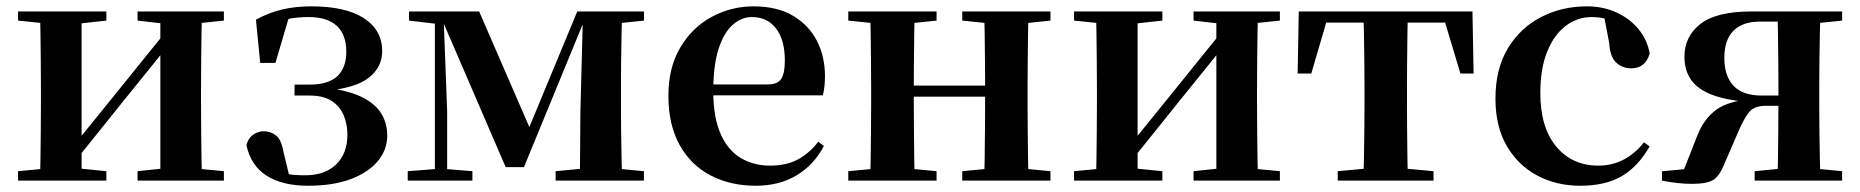

<svg xmlns="http://www.w3.org/2000/svg" viewBox="-20 -572 5891 608"><path d="M37.2 0V-29.9L146 -40.2H214.4L316.8 -29.9V0ZM415.6 0V-29.9L512.5 -40.2H580.3L689 -29.9V0ZM105.9 0Q107.6 -25.5 108.1 -67.4Q108.6 -109.4 109.1 -154.7Q109.6 -200 109.6 -234.8V-301.2Q109.6 -335.7 109.1 -381Q108.6 -426.4 108.1 -468.7Q107.6 -511 105.9 -535.7H238.4V0ZM209.7 -51.6 161.4 -77.8H186.4L345.6 -274.4L516 -485.4L563.7 -460.9H539.5L375.2 -257.7ZM487.8 0V-535.7H619.6Q618.6 -511 618.1 -468.7Q617.6 -426.4 617.1 -381Q616.6 -335.7 616.6 -301.2V-234.8Q616.6 -200 617.1 -154.7Q617.6 -109.4 618.1 -67.4Q618.6 -25.5 619.6 0ZM37.2 -506.8V-535.7H316.8V-506.8L214.7 -495.5H147ZM415.6 -506.8V-535.7H689V-506.8L580.5 -495.5H512.8Z M956.1 16.2Q873.7 16.2 823.8 -16Q773.8 -48.1 760.4 -112.4Q766.1 -134.9 782 -145.6Q797.9 -156.4 814.8 -156.4Q836.8 -156.4 853.8 -143.2Q870.7 -130.1 877.1 -93.6L898.7 -3.9L842 -34.8Q870.1 -24.4 892.1 -20.6Q914 -16.9 946.4 -16.9Q1009.2 -16.9 1044.6 -51.5Q1080.1 -86.1 1080.1 -145.1Q1080.1 -178.6 1068.3 -207Q1056.5 -235.3 1030.2 -252.4Q1004 -269.4 960.9 -269.4H912.7V-304.1H960.1Q1020.9 -304.1 1049.2 -331.7Q1077.4 -359.2 1076.6 -411.2Q1075.6 -464.1 1045.6 -491Q1015.6 -518 957.1 -518Q920.9 -518 893 -512Q865.1 -505.9 836.5 -491L896.3 -522L852.2 -372.8H804L790.5 -509.7Q832.4 -532.4 874.3 -542.2Q916.3 -551.9 965.9 -551.9Q1073.5 -551.9 1131.5 -514.9Q1189.6 -477.8 1190.3 -411.7Q1191 -361.1 1149.6 -327.2Q1108.2 -293.2 1007 -283.6L1008.3 -294.5Q1082.3 -286.1 1125.6 -264.7Q1168.9 -243.3 1187.6 -212.2Q1206.3 -181.1 1206.3 -142.8Q1206.3 -98 1176.6 -62Q1146.9 -26.1 1090.8 -4.9Q1034.7 16.2 956.1 16.2Z M1581.3 -42.8 1379.5 -510.6H1369.7V-535.7H1497.3L1667.1 -144.6H1645.9L1808 -535.7H1841.2V-512.1H1832.2L1639.2 -42.8ZM1816.3 0 1817.9 -217.9 1826.2 -535.7H1950.1Q1949.1 -511 1948.3 -468.7Q1947.4 -426.4 1946.9 -381Q1946.4 -335.7 1946.4 -301.2V-234.8Q1946.4 -200 1946.9 -154.7Q1947.4 -109.4 1948.3 -67.4Q1949.1 -25.5 1950.1 0ZM1271.2 0V-29.9L1366.9 -37.3H1385.5L1475.9 -29.9V0ZM1739.5 0V-29.9L1848.3 -40.2H1910.6L2019.1 -29.9V0ZM1275.2 -506.8V-535.7H1381.8V-495.5H1370.5ZM1357.1 0V-535.7H1384.1L1396 -219.6V0ZM1878.6 -495.5V-535.7H2019.3V-506.8L1910.9 -495.5Z M2373.2 16.2Q2292.8 16.2 2230.2 -16.5Q2167.6 -49.1 2132.1 -113Q2096.6 -176.9 2096.6 -268.8Q2096.6 -358.8 2134.6 -422.2Q2172.5 -485.7 2234.2 -518.8Q2295.9 -551.9 2366.4 -551.9Q2440.1 -551.9 2490.5 -522.5Q2540.8 -493.1 2566.6 -443.2Q2592.4 -393.3 2592.4 -330.9Q2592.4 -296.1 2585.7 -270.2H2155.1V-304.6H2410.4Q2442.5 -304.6 2453.9 -322.2Q2465.3 -339.8 2465.3 -380.4Q2465.3 -446.3 2437.2 -482.2Q2409.1 -518 2361.1 -518Q2327.7 -518 2299.6 -492.9Q2271.6 -467.8 2255.1 -416Q2238.7 -364.1 2238.7 -282.7Q2238.7 -200.5 2261.9 -148.2Q2285 -95.8 2325.8 -71.7Q2366.5 -47.5 2418.4 -47.5Q2471.4 -47.5 2507.9 -67.7Q2544.3 -87.9 2571.2 -123.2L2589.1 -109.9Q2557.6 -49.8 2502.7 -16.8Q2447.7 16.2 2373.2 16.2Z M2734.9 0Q2736.6 -25.5 2737.1 -67.5Q2737.6 -109.6 2738.1 -154.8Q2738.6 -200 2738.6 -234.8V-301.2Q2738.6 -335.7 2738.1 -381.1Q2737.6 -426.5 2737.1 -468.7Q2736.6 -511 2734.9 -535.7H2876.6Q2875.6 -510.7 2875.1 -467.8Q2874.6 -425 2874.1 -378Q2873.6 -331 2873.6 -291.8V-270.6Q2873.6 -217.9 2874.1 -165Q2874.6 -112.1 2875.1 -68.6Q2875.6 -25.1 2876.6 0ZM3095.6 0Q3097.6 -25.1 3098.1 -68.6Q3098.6 -112.1 3099.1 -165Q3099.6 -217.9 3099.6 -270.6V-291.8Q3099.6 -330.7 3099.1 -378Q3098.6 -425.4 3098.1 -468.1Q3097.6 -510.7 3095.6 -535.7H3237Q3236 -510.7 3235.5 -468.5Q3235 -426.3 3234.5 -381Q3234 -335.6 3234 -301.2V-234.8Q3234 -200 3234.5 -154.8Q3235 -109.6 3235.5 -67.5Q3236 -25.5 3237 0ZM2666.2 0V-29.9L2776 -40.2H2837.6L2945.8 -29.9V0ZM2666.2 -506.8V-535.7H2945.8V-506.8L2837.6 -495.5H2776ZM3027.2 0V-29.9L3135.9 -40.2H3198.5L3306.4 -29.9V0ZM3027.2 -506.8V-535.7H3306.4V-506.8L3198.5 -495.5H3135.9ZM2805.9 -265.9V-301H3166.1V-265.9Z M3381.2 0V-29.9L3490 -40.2H3558.4L3660.8 -29.9V0ZM3759.6 0V-29.9L3856.5 -40.2H3924.3L4033 -29.9V0ZM3449.9 0Q3451.6 -25.5 3452.1 -67.4Q3452.6 -109.4 3453.1 -154.7Q3453.6 -200 3453.6 -234.8V-301.2Q3453.6 -335.7 3453.1 -381Q3452.6 -426.4 3452.1 -468.7Q3451.6 -511 3449.9 -535.7H3582.4V0ZM3553.7 -51.6 3505.4 -77.8H3530.4L3689.6 -274.4L3860 -485.4L3907.7 -460.9H3883.5L3719.2 -257.7ZM3831.8 0V-535.7H3963.6Q3962.6 -511 3962.1 -468.7Q3961.6 -426.4 3961.1 -381Q3960.6 -335.7 3960.6 -301.2V-234.8Q3960.6 -200 3961.1 -154.7Q3961.6 -109.4 3962.1 -67.4Q3962.6 -25.5 3963.6 0ZM3381.2 -506.8V-535.7H3660.8V-506.8L3558.7 -495.5H3491ZM3759.6 -506.8V-535.7H4033V-506.8L3924.5 -495.5H3856.8Z M4089.2 -339.1 4092.8 -535.7H4642.8L4646.4 -339.1H4604.7L4546.1 -534.2L4612 -500.4H4123.6L4189.5 -534.2L4132.4 -339.1ZM4216.1 0V-29.9L4327.7 -40.2H4408.6L4519.5 -29.9V0ZM4297.2 0Q4298.2 -25.5 4299.1 -67.4Q4299.9 -109.4 4300.4 -154.7Q4300.9 -200 4300.9 -234.8V-301.2Q4300.9 -335.7 4300.4 -381Q4299.9 -426.4 4299.1 -468.7Q4298.2 -511 4297.2 -535.7H4438.4Q4437.4 -511 4436.9 -468.7Q4436.4 -426.4 4435.9 -381Q4435.4 -335.7 4435.4 -301.2V-234.8Q4435.4 -200 4435.9 -154.7Q4436.4 -109.4 4436.9 -67.4Q4437.4 -25.5 4438.4 0Z M4984.1 16.2Q4909.1 16.2 4848.2 -16Q4787.3 -48.3 4751.4 -109.8Q4715.6 -171.4 4715.6 -259.7Q4715.6 -354.7 4755.5 -419.9Q4795.4 -485 4861.1 -518.5Q4926.9 -551.9 5005 -551.9Q5056.5 -551.9 5098.8 -532.5Q5141.2 -513.2 5168.8 -479.5Q5196.4 -445.8 5204 -402.4Q5190.4 -355.6 5145.4 -355.6Q5117.9 -355.6 5098.1 -373.6Q5078.4 -391.6 5075.6 -436.8L5057.8 -530.1L5125.7 -486.3Q5096.8 -503.2 5072.1 -510.6Q5047.4 -518 5020.6 -518Q4974.2 -518 4937.2 -489.4Q4900.1 -460.7 4878.9 -407.1Q4857.7 -353.5 4857.7 -277.6Q4857.7 -168.4 4908 -108Q4958.4 -47.5 5041.2 -47.5Q5085.5 -47.5 5121.8 -66.7Q5158.2 -85.9 5185.9 -121.4L5203.8 -108.4Q5168.1 -45.4 5116.3 -14.6Q5064.5 16.2 4984.1 16.2Z M5526 -535.7H5813.4V-506.8L5703.7 -495.5L5673.8 -503.5H5551.4Q5498.7 -503.5 5469.5 -474.9Q5440.4 -446.3 5440.4 -388.3Q5440.4 -330.9 5469.8 -300.1Q5499.2 -269.4 5558.6 -269.4H5673.8V-237H5572Q5534.2 -237 5517.8 -215.8Q5501.5 -194.5 5484.6 -154.9L5439 -49.7Q5426 -16.8 5406.9 -3.3Q5387.9 10.2 5337.8 10.2Q5315.7 10.2 5292.6 7.7Q5269.6 5.2 5242.9 0V-29.6L5379.5 -42.4L5303.1 -11.2L5353.7 -139.9Q5374.8 -195.5 5415.2 -224.7Q5455.6 -253.9 5533 -258.1L5529.5 -247.9Q5452.1 -253.3 5404.5 -270.7Q5357 -288.1 5335.5 -318.6Q5314 -349.1 5314 -392.7Q5314 -456.4 5364.5 -496Q5415.1 -535.7 5526 -535.7ZM5608.7 0Q5609.7 -25.5 5610.2 -67.9Q5610.7 -110.4 5611.2 -158.9Q5611.7 -207.5 5611.7 -248.7V-301.2Q5611.7 -335.7 5611.2 -381Q5610.7 -426.4 5610.2 -468.7Q5609.7 -511 5608.7 -535.7H5744.8Q5743.8 -511 5742.9 -468.7Q5742 -426.4 5741.5 -381Q5741 -335.7 5741 -301.2V-234.8Q5741 -200 5741.5 -154.7Q5742 -109.4 5742.9 -67.4Q5743.8 -25.5 5744.8 0ZM5536.4 0V-29.9L5642.6 -40.2H5706.2L5813.4 -29.9V0Z"/></svg>

Font: Source Han Serif JP VF
Style: Regular
Weight: 250
Designer: Ryoko NISHIZUKA 西塚涼子 (kana & ideographs); Frank Grießhammer (Latin, Greek & Cyrillic); Wenlong ZHANG 张文龙 (bopomofo); San
Foundry: Adobe
Version: Version 2.001;hotconv 1.1.0;makeotfexe 2.6.0